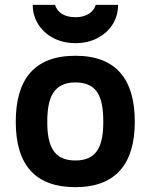

<svg xmlns="http://www.w3.org/2000/svg" viewBox="-20 -757 621 792"><path d="M291 -527C119.1 -527 45 -426.9 45 -255C45 -75 127 15 291 15C461.1 15 536 -85.2 536 -255C536 -426.4 462 -527 291 -527ZM291 -95C199.6 -95 175 -157.1 175 -255C175 -352.7 199.7 -417 291 -417C383.1 -417 406 -354.4 406 -255C406 -157 381.9 -95 291 -95ZM292 -686C247.1 -686 217 -704 207 -737H115C115 -708.3 122.3 -682 137 -658C164.8 -612.4 219.1 -579 291 -579C325.7 -579 356.5 -586.2 383.5 -600.5C430 -625.2 467 -671.2 467 -737H375C365.3 -705.3 334.3 -686 292 -686Z"/></svg>

Font: Fog Sans
Style: Bold
Weight: 700
Foundry: Intel Corporation
Version: Version 1.00